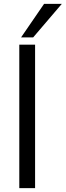

<svg xmlns="http://www.w3.org/2000/svg" viewBox="-20 -965 337 985"><path d="M79 0H160V-736H79ZM88 -773H150L297 -945H206Z"/></svg>

Font: Poppy and Pepper
Style: Regular
Weight: 400
Designer: Thy Ha
Foundry: Thy Ha
Version: Version 0.001;Glyphs 3.2 (3227)